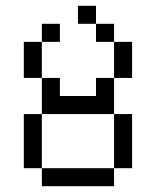

<svg xmlns="http://www.w3.org/2000/svg" viewBox="-20 -645 540 665"><path d="M187.5 -500V-562.5H125V-500H62.5Q62.5 -500 62.5 -375H125Q125 -375 125 -250H62.5V-62.5H125V0H375V-62.5H125V-250H375V-62.5H437.5V-250H375Q375 -250 375 -375H312.5V-312.5H187.5V-375H125Q125 -375 125 -500ZM375 -375H437.5Q437.5 -375 437.5 -500H375Q375 -500 375 -375ZM375 -500V-562.5H312.5V-500ZM312.5 -562.5V-625H250V-562.5Z"/></svg>

Font: CalcUnifontExMono
Style: Regular
Weight: 500
Version: Version 15.0.06